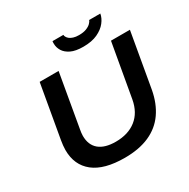

<svg xmlns="http://www.w3.org/2000/svg" viewBox="-193 -1050 1219 1238"><g transform="rotate(-30 417.0 -430.5)"><path d="M388 12Q235 12 157.5 -49.5Q80 -111 80 -223Q80 -239 82 -257Q84 -275 87 -293L156 -687H297L228 -291Q226 -281 224.5 -268.5Q223 -256 223 -246Q223 -178 265.5 -142.5Q308 -107 389 -107Q482 -107 541.5 -154Q601 -201 617 -290L687 -687H828L757 -281Q740 -188 694 -122Q648 -56 571.5 -22Q495 12 388 12ZM514 -742Q457 -742 423 -758.5Q389 -775 373.5 -800.5Q358 -826 358 -854Q358 -859 358 -863.5Q358 -868 359 -873H440Q440 -869 441 -865Q442 -861 444 -858Q449 -848 459 -840Q469 -832 486 -826.5Q503 -821 527 -821Q560 -821 582 -829.5Q604 -838 616.5 -850.5Q629 -863 632 -873H715Q710 -842 686.5 -812Q663 -782 620.5 -762Q578 -742 514 -742Z"/></g></svg>

Font: Archivo SemiExpanded SemiBold
Style: Italic
Weight: 600
Width: 6
Italic angle: -10°
Designer: Hector Gatti
Foundry: Omnibus-Type
Version: Version 2.001